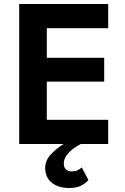

<svg xmlns="http://www.w3.org/2000/svg" viewBox="-20 -720 626 960"><path d="M389 117 422 180Q410 195 387 207.5Q364 220 325 220Q272 220 239 193.5Q206 167 206 120Q206 83 233 53.5Q260 24 298 0H76V-700H521V-579H214V-431H501V-312H214V-121H521V0H384Q345 20 322 45.5Q299 71 299 96Q299 137 339 137Q355 137 366.5 132Q378 127 389 117Z"/></svg>

Font: Von Semi
Style: Regular
Weight: 600
Version: Version 4.000; ttfautohint (v1.8.4.7-5d5b)